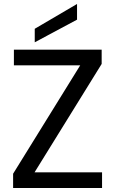

<svg xmlns="http://www.w3.org/2000/svg" viewBox="-20 -947 581 967"><path d="M154 -79H494V0H46V-72L384 -618H50V-697H492V-625ZM368 -848 155 -734V-802L368 -927Z"/></svg>

Font: MSTAGE
Style: Regular
Weight: 400
Designer: Ninad Kale (Devanagari), Jonny Pinhorn (Latin)
Foundry: Indian Type Foundry
Version: 4.004